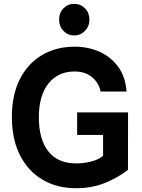

<svg xmlns="http://www.w3.org/2000/svg" viewBox="-20 -988 752 1018"><path d="M383 10Q282.5 10 206 -35Q129.5 -80 86.2 -164.5Q43 -249 43 -367.5Q43 -484.5 85.2 -568Q127.5 -651.5 202.8 -696Q278 -740.5 376.5 -740.5Q446.5 -740.5 506.8 -714Q567 -687.5 606 -634.8Q645 -582 651 -502.5H513.5Q509 -527.5 492.8 -552Q476.5 -576.5 447.5 -592.8Q418.5 -609 375.5 -609Q288.5 -609 237.2 -545.8Q186 -482.5 186 -365Q186 -249 236.5 -185.2Q287 -121.5 385 -121.5Q423.5 -121.5 463 -131.5Q502.5 -141.5 526.5 -161.5V-272.5H389V-392H659L658.5 -87Q600.5 -43 532.8 -16.5Q465 10 383 10ZM373.5 -800Q339.5 -800 316.5 -824.2Q293.5 -848.5 293.5 -884Q293.5 -920 316.5 -943.8Q339.5 -967.5 373.5 -967.5Q407.5 -967.5 430.8 -943.8Q454 -920 454 -884Q454 -848.5 430.5 -824.2Q407 -800 373.5 -800Z"/></svg>

Font: Spline Sans SemiBold
Style: Regular
Weight: 600
Designer: Eben Sorkin, Mirko Velimirovic
Foundry: Sorkin Type
Version: Version 1.000; ttfautohint (v1.8.3)